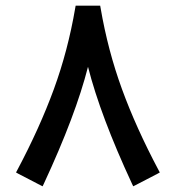

<svg xmlns="http://www.w3.org/2000/svg" viewBox="-20 -653 626 684"><path d="M293.5 -415Q249.5 -242.2 136.2 1.5L131.8 10.7L123 6.3L45.9 -33.7L37.1 -38.6L41.5 -46.9Q121.6 -197.8 171.9 -335.4Q222.2 -473.1 248 -624.5L249.5 -632.8H257.8H328.6H336.9L338.4 -624.5Q364.3 -473.1 414.6 -335.4Q464.8 -197.8 544.9 -46.9L549.3 -38.6L540.5 -33.7L463.4 6.3L454.6 10.7L450.2 1.5Q337.9 -240.2 293.5 -415Z"/></svg>

Font: Shabnam Medium FD
Style: Medium-FD
Weight: 500
Foundry: DejaVu fonts team - Redesigned by Saber Rastikerdar - Based on Vazir font
Version: Version 5.0.0